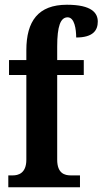

<svg xmlns="http://www.w3.org/2000/svg" viewBox="-20 -789 432 809"><path d="M15 0H317V-50H278C253 -50 221 -58 221 -116V-473H333V-536H221V-593C221 -679 235 -716 265 -716C294 -716 301 -666 301 -631C373 -631 392 -662 392 -698C392 -734 367 -769 262 -769C141 -769 91 -700 91 -577V-536H18V-473H91V-116C91 -58 56 -50 34 -50H15Z"/></svg>

Font: Noto Serif Lao ExtraCondensed
Style: Bold
Weight: 700
Width: 2
Designer: Monotype Design Team
Foundry: Monotype Imaging Inc.
Version: Version 2.003